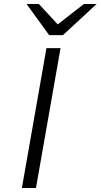

<svg xmlns="http://www.w3.org/2000/svg" viewBox="-20 -941 504 961"><path d="M89.5 0 212.5 -700H283L160 0ZM226 -765 113 -921H174.5L269 -819L400 -921H463.5L295 -765Z"/></svg>

Font: Overpass Light
Style: Italic
Weight: 300
Italic angle: -10°
Designer: Delve Withrington, Dave Bailey, Thomas Jockin
Foundry: Delve Fonts LLC
Version: Version 4.000; ttfautohint (v1.8.3)